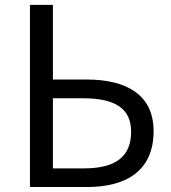

<svg xmlns="http://www.w3.org/2000/svg" viewBox="-20 -753 688 773"><path d="M100.6 0H330C493.2 0 598.4 -69.1 598.4 -225.3C598.4 -371.7 488.8 -432.9 328.2 -432.9H193V-733.4H100.6ZM193 -75.1V-357.3H314.8C443.2 -357.3 507.9 -316.4 507.9 -222.9C507.9 -119.4 442.1 -75.1 317.2 -75.1Z"/></svg>

Font: Source Han Sans JP VF
Style: Regular
Weight: 250
Designer: Ryoko NISHIZUKA 西塚涼子 (kana, bopomofo & ideographs); Paul D. Hunt (Latin, Greek & Cyrillic); Sandoll Communications 산돌커뮤니
Foundry: Adobe
Version: Version 2.004;hotconv 1.0.118;makeotfexe 2.5.65603